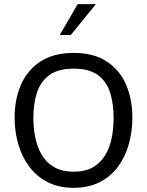

<svg xmlns="http://www.w3.org/2000/svg" viewBox="-20 -896 712 930"><path d="M530.3 -326.2Q530.3 -276.4 521.5 -230Q512.7 -183.6 490.7 -146Q468.8 -108.4 431.6 -86.4Q394.5 -64.5 336.9 -64.5Q280.3 -64.5 242.2 -86.4Q204.1 -108.4 182.1 -146Q160.2 -183.6 150.9 -230Q141.6 -276.4 141.6 -326.2Q141.6 -392.6 158.7 -446.3Q175.8 -500 218.3 -531.7Q260.7 -563.5 336.9 -563.5Q413.1 -563.5 455.1 -531.7Q497.1 -500 513.7 -446.3Q530.3 -392.6 530.3 -326.2ZM621.1 -326.2Q621.1 -416 590.3 -486.8Q559.6 -557.6 496.6 -598.6Q433.6 -639.6 336.9 -639.6Q240.2 -639.6 176.8 -598.6Q113.3 -557.6 82 -486.8Q50.8 -416 50.8 -326.2Q50.8 -258.8 68.4 -197.8Q85.9 -136.7 121.6 -88.9Q157.2 -41 210.9 -13.7Q264.6 13.7 336.9 13.7Q409.2 13.7 462.9 -13.7Q516.6 -41 551.8 -88.9Q586.9 -136.7 604 -197.8Q621.1 -258.8 621.1 -326.2ZM323.2 -726.6H269.5L356.4 -876H444.3Z"/></svg>

Font: Namkio Khamti
Style: Regular
Weight: 400
Designer: Debbi Hosken
Foundry: SIL International
Version: Version 3.917